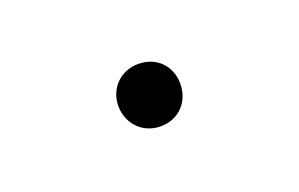

<svg xmlns="http://www.w3.org/2000/svg" viewBox="-30 -141 341 219"><g transform="rotate(-20 140.5 -32.0)"><path d="M103 -32.7C103 -11.7 118.7 5.4 140.6 5.4C163.6 5.4 178.2 -11.7 178.2 -32.7C178.2 -53.7 163.6 -70.3 140.6 -70.3C118.7 -70.3 103 -53.7 103 -32.7Z"/></g></svg>

Font: Estedad Thin
Style: Regular
Weight: 100
Designer: Amin Abedi
Version: Version 7.3